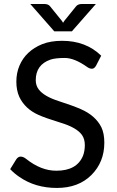

<svg xmlns="http://www.w3.org/2000/svg" viewBox="-20 -929 583 957"><path d="M415 -594.7Q351.1 -640.1 303.2 -640.1Q255.9 -640.1 231.4 -631.8Q158.2 -606.4 158.2 -529.3Q158.2 -502.9 172.9 -483.4Q199.2 -448.7 272 -425.3Q344.7 -401.9 383.3 -384.8Q456.1 -353 485.4 -294.4Q500 -263.7 500 -217.8Q500 -121.1 435.5 -56.6Q371.1 7.8 263.2 7.8Q155.8 7.8 76.2 -47.4Q50.8 -64.5 30.8 -85.9L61 -134.8Q70.3 -148.4 83 -148.4Q95.7 -148.4 109.4 -137.7Q184.6 -77.6 261.2 -78.1Q362.8 -78.1 393.6 -152.3Q402.8 -175.8 402.8 -206.1Q402.8 -236.3 388.2 -256.8Q361.3 -293.5 283.7 -316.9Q206.1 -340.8 172.4 -356Q104.5 -386.2 76.2 -446.3Q61.5 -479 61.5 -522Q61.5 -564.9 76.7 -601.1Q107.9 -675.3 190.4 -709Q232.4 -725.6 289.6 -725.6Q408.2 -725.6 484.4 -651.4L459 -602.1Q450.2 -586.4 438.5 -586.4Q426.8 -586.4 415 -594.7ZM200.2 -909.2Q221.2 -909.2 230 -897L288.6 -824.7Q291.5 -819.3 294.4 -815.4L300.3 -824.7L358.4 -896.5Q367.7 -909.2 389.2 -909.2H458L338.4 -772.9H250.5L130.9 -909.2Z"/></svg>

Font: Lato-Medium
Style: Regular
Weight: 500
Designer: Lukasz Dziedzic
Foundry: tyPoland Lukasz Dziedzic
Version: Version 2.006; 2014-01-15